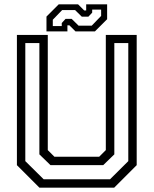

<svg xmlns="http://www.w3.org/2000/svg" viewBox="-20 -860 704 880"><path d="M160.5 0 57.5 -103V-700H199V-172L229.5 -141.5H434.5L465 -172V-700H606.5V-103L503.5 0ZM180 -38.5H484.5L568 -121.5V-662.5H504V-152.5L453 -103H211.5L160.5 -152.5V-662.5H96V-121.5ZM193 -716V-784L249 -840H338L366 -812H375V-840H471V-772L415 -716H326L298 -744H289V-716ZM222 -740.5H263V-754.5L280.5 -773.5H308.5L340 -742.5H400.5L443.5 -787V-816H402.5V-802L385 -783.5H355L324 -814H265L222 -769.5Z"/></svg>

Font: Tourney
Style: Regular
Weight: 400
Designer: Tyler Finck
Foundry: Etcetera Type Co
Version: Version 1.015